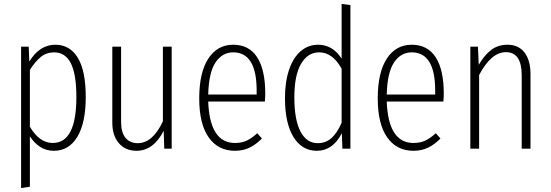

<svg xmlns="http://www.w3.org/2000/svg" viewBox="-20 -761 2819 983"><path d="M419 -264Q419 -132 376 -60.5Q333 11 256 11Q216 11 185 -9.5Q154 -30 133 -63V195L88 202V-522H127L130 -446Q183 -532 263 -532Q338 -532 378.5 -465Q419 -398 419 -264ZM371 -264Q371 -382 342.5 -437.5Q314 -493 257 -493Q218 -493 189 -469.5Q160 -446 133 -403V-112Q182 -29 250 -29Q371 -29 371 -264Z M859 0H821L818 -91Q765 11 679 11Q622 11 588.5 -28Q555 -67 555 -133V-522H600V-137Q600 -83 622.5 -55.5Q645 -28 685 -28Q762 -28 814 -140V-522H859Z M1336 -241H1046Q1054 -29 1183 -29Q1217 -29 1243 -41Q1269 -53 1297 -79L1321 -52Q1291 -21 1257.5 -5Q1224 11 1183 11Q1097 11 1048.5 -57.5Q1000 -126 1000 -257Q1000 -390 1046.5 -461Q1093 -532 1174 -532Q1255 -532 1296.5 -468Q1338 -404 1338 -282Q1338 -261 1336 -241ZM1294 -297Q1294 -493 1174 -493Q1118 -493 1083.5 -441.5Q1049 -390 1046 -277H1294Z M1774 -735V0H1733L1730 -79Q1684 11 1602 11Q1526 11 1482.5 -59.5Q1439 -130 1439 -259Q1439 -342 1460 -404Q1481 -466 1519.5 -499Q1558 -532 1609 -532Q1683 -532 1729 -461V-741ZM1729 -133V-409Q1683 -493 1614 -493Q1556 -493 1521.5 -434.5Q1487 -376 1487 -263Q1487 -147 1518.5 -87.5Q1550 -28 1607 -28Q1648 -28 1677.5 -54.5Q1707 -81 1729 -133Z M2250 -241H1960Q1968 -29 2097 -29Q2131 -29 2157 -41Q2183 -53 2211 -79L2235 -52Q2205 -21 2171.5 -5Q2138 11 2097 11Q2011 11 1962.5 -57.5Q1914 -126 1914 -257Q1914 -390 1960.5 -461Q2007 -532 2088 -532Q2169 -532 2210.5 -468Q2252 -404 2252 -282Q2252 -261 2250 -241ZM2208 -297Q2208 -493 2088 -493Q2032 -493 1997.5 -441.5Q1963 -390 1960 -277H2208Z M2696 -382V0H2651V-376Q2651 -494 2570 -494Q2495 -494 2433 -377V0H2388V-522H2427L2431 -429Q2460 -479 2495 -505.5Q2530 -532 2578 -532Q2635 -532 2665.5 -492Q2696 -452 2696 -382Z"/></svg>

Font: Fira Sans Extra Condensed ExtraLight
Style: Regular
Weight: 275
Width: 1
Designer: Carrois Corporate & Edenspiekermann AG
Foundry: Carrois Corporate GbR & Edenspiekermann AG
Version: Version 4.203